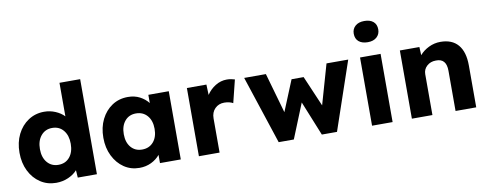

<svg xmlns="http://www.w3.org/2000/svg" viewBox="-66 -1131 3739 1472"><g transform="rotate(-10 1803.0 -395.0)"><path d="M272 11Q204 11 150 -24.5Q96 -60 65 -122.5Q34 -185 34 -265Q34 -345 65 -407.5Q96 -470 150.5 -506Q205 -542 274 -542Q320 -542 361 -524.5Q402 -507 429 -479V-740H590V0H441L437 -58Q411 -28 367 -8.5Q323 11 272 11ZM313 -122Q368 -122 400.5 -161Q433 -200 433 -265Q433 -330 400.5 -369.5Q368 -409 313 -409Q259 -409 226 -369.5Q193 -330 193 -265Q193 -200 226 -161Q259 -122 313 -122Z M921 9Q854 9 801.5 -26.5Q749 -62 718 -124.5Q687 -187 687 -266Q687 -347 718 -409Q749 -471 802.5 -506.5Q856 -542 926 -542Q978 -542 1018 -521Q1058 -500 1084 -467V-531H1243V0H1081V-64Q1054 -31 1012.5 -11Q971 9 921 9ZM965 -126Q1020 -126 1053 -164Q1086 -202 1086 -266Q1086 -330 1053 -368.5Q1020 -407 965 -407Q911 -407 878.5 -368.5Q846 -330 846 -266Q846 -202 878.5 -164Q911 -126 965 -126Z M1384 0V-531H1536L1539 -450Q1566 -491 1607.5 -516.5Q1649 -542 1696 -542Q1714 -542 1729.5 -539Q1745 -536 1758 -532L1714 -355Q1703 -362 1684.5 -366.5Q1666 -371 1646 -371Q1602 -371 1573.5 -342Q1545 -313 1545 -266V0Z M2005 0 1830 -531H1999L2088 -219L2186 -458H2280L2382 -220L2471 -531H2640L2459 0H2341L2232 -269L2123 0Z M2812 -636Q2767 -636 2741.5 -657.5Q2716 -679 2716 -719Q2716 -755 2741.5 -778Q2767 -801 2812 -801Q2857 -801 2882 -779.5Q2907 -758 2907 -719Q2907 -682 2881.5 -659Q2856 -636 2812 -636ZM2732 0V-531H2892V0Z M3042 0V-531H3194L3197 -467Q3225 -500 3268 -521Q3311 -542 3359 -542Q3449 -542 3496 -487Q3543 -432 3543 -326V0H3382V-313Q3382 -410 3300 -407Q3258 -407 3230 -381.5Q3202 -356 3202 -318V0Z"/></g></svg>

Font: Lexend
Style: Bold
Weight: 700
Designer: Bonnie Shaver-Troup, Thomas Jockin
Foundry: Lexend
Version: Version 1.007; ttfautohint (v1.8.3)